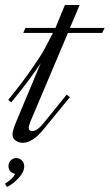

<svg xmlns="http://www.w3.org/2000/svg" viewBox="-93 -572 439 769"><path d="M226 -552 187 -460H326L316 -440H179L28 -83Q22 -65 22 -61Q22 -47 36 -47Q57 -47 85 -83L174 -193L187 -183L83 -56Q38 0 -2 0Q-18 0 -30.5 -9Q-43 -18 -43 -34Q-43 -51 -22 -99L70 -319Q27 -253 -48 -162L-60 -172Q-4 -241 34 -296Q72 -351 84.5 -374Q97 -397 119 -440H0L9 -460H129L167 -552ZM-65 177 -73 164Q-38 141 -33 124Q-59 118 -59 93Q-59 80 -50 70.5Q-41 61 -29 61Q-15 61 -5.5 70.5Q4 80 4 94Q4 116 -17 139.5Q-38 163 -65 177Z"/></svg>

Font: Dynalight
Style: Regular
Weight: 400
Designer: Astigmatic (AOETI)
Foundry: Astigmatic (AOETI)
Version: Version 1.000